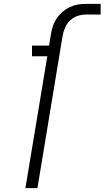

<svg xmlns="http://www.w3.org/2000/svg" viewBox="-20 -755 540 990"><path d="M111 215 224 -465H145V-520H233L243 -580Q246 -601 253 -621.5Q260 -642 272.5 -660.5Q285 -679 302.5 -694Q320 -709 340 -718.5Q360 -728 381 -731.5Q402 -735 423 -735H499V-680H423Q402 -680 380.5 -673Q359 -666 342 -650Q325 -634 316 -613.5Q307 -593 303 -571L173 215Z"/></svg>

Font: Iosevka SS18 Light
Style: Italic
Weight: 300
Italic angle: -9°
Monospace: yes
Designer: Belleve Invis
Foundry: Belleve Invis
Version: Version 25.1.1; ttfautohint (v1.8.4)